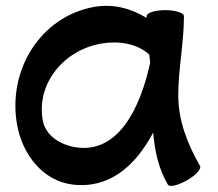

<svg xmlns="http://www.w3.org/2000/svg" viewBox="-20 -587 731 643"><path d="M650 -31C608 -104 577 -183 577 -267C577 -356 596 -444 596 -533C596 -544 568 -553 533 -553C499 -553 471 -544 471 -533C471 -531 471 -529 471 -527C419 -559 358 -575 296 -564C116 -532 5 -353 37 -170C55 -69 124 19 223 31C345 46 433 -30 493 -143C498 -82 511 -22 542 31C547 41 576 34 606 17C636 0 655 -22 650 -31ZM239 -93C184 -100 132 -132 123 -185C102 -307 192 -418 318 -441C376 -451 439 -442 480 -404C481 -395 482 -386 483 -377C449 -222 376 -76 239 -93Z"/></svg>

Font: Nupuram
Style: Bold
Weight: 700
Designer: Santhosh Thottingal (santhosh.thottingal@gmail.com)
Foundry: SMC
Version: Version 1.000